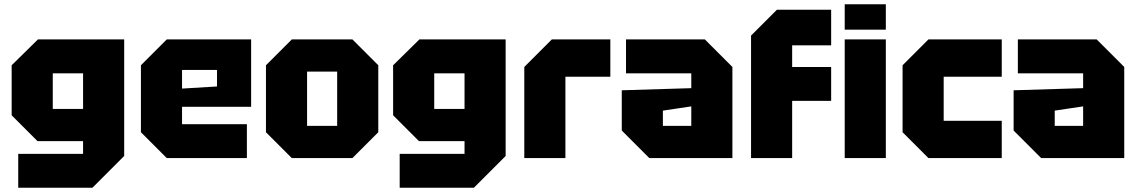

<svg xmlns="http://www.w3.org/2000/svg" viewBox="-20 -746 5369 906"><path d="M66 140V-20H372V-80H157L35 -202V-438L159 -560H566V-10L416 140ZM229 -400V-232H372V-400Z M645 -122V-438L767 -560H1165V-242H839V-160H1145V0H767ZM839 -328 1004 -338V-416H839Z M1235 -122V-438L1357 -560H1643L1765 -438V-122L1643 0H1357ZM1429 -152H1571V-408H1429Z M1866 140V-20H2172V-80H1957L1835 -202V-438L1959 -560H2366V-10L2216 140ZM2029 -400V-232H2172V-400Z M2454 0V-430L2584 -560H2860V-384H2648V0Z M2914 -130V-320L3242 -330V-400H2934V-560H3306L3436 -430V0H3044ZM3108 -224V-152H3242V-244Z M3524 0V-578L3646 -700H3902V-532H3718V-430H3902V-270H3718V0Z M3966 0V-560H4160V0ZM3966 -606V-726H4160V-606Z M4239 -122V-438L4361 -560H4707V-384H4433V-176H4707V0H4361Z M4763 -130V-320L5091 -330V-400H4783V-560H5155L5285 -430V0H4893ZM4957 -224V-152H5091V-244Z"/></svg>

Font: Tektur ExtraBold
Style: Regular
Weight: 800
Designer: Adam Jagosz
Foundry: Adam Jagosz
Version: Version 1.005;gftools[0.9.30]